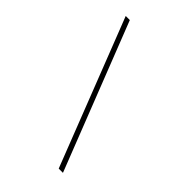

<svg xmlns="http://www.w3.org/2000/svg" viewBox="-222 -800 923 923"><g transform="rotate(45 239.0 -338.5)"><path d="M359.4 34.7 68.4 -711.9H96.2L388.2 34.7Z"/></g></svg>

Font: Comme Thin
Style: Regular
Weight: 250
Version: Version 1.000;gftools[0.9.27]